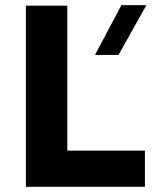

<svg xmlns="http://www.w3.org/2000/svg" viewBox="-20 -722 590 742"><path d="M80.1 0V-700.2H240.2V-140.1H540V0ZM347.2 -509.8 449.2 -702.1H545.9L438 -509.8Z"/></svg>

Font: Gully
Style: Bold
Weight: 700
Designer: jaikishan Patel
Foundry: MagicType
Version: Version 1.000;Glyphs 3.2 (3242)